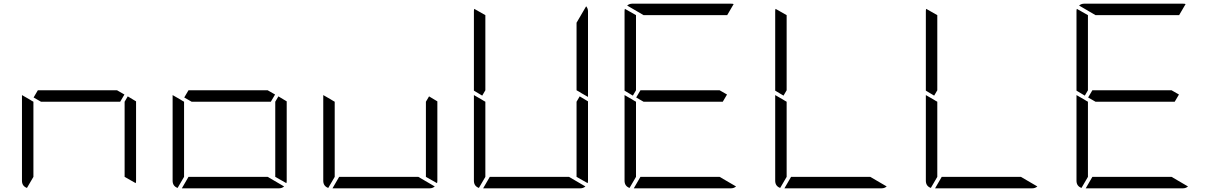

<svg xmlns="http://www.w3.org/2000/svg" viewBox="-20 -1020 6568 1040"><path d="M672 -498 717 -471V-41Q717 -32 715 -28L655 -62V-265V-469ZM631 -469H408H202L162 -492L185 -531H408H614L654 -508ZM126 -2Q99 -12 99 -41V-500V-505L139 -482L152 -474L161 -469V-265V-62Z M1488 -498 1533 -471V-41Q1533 -32 1531 -28L1471 -62V-265V-469ZM1447 -469H1224H1018L978 -492L1001 -531H1224H1430L1470 -508ZM1430 -62 1519 -10Q1507 0 1492 0H1224H965L1001 -62H1224ZM942 -2Q915 -12 915 -41V-500V-505L955 -482L968 -474L977 -469V-265V-62Z M2304 -498 2349 -471V-41Q2349 -32 2347 -28L2287 -62V-265V-469ZM2246 -62 2335 -10Q2323 0 2308 0H2040H1781L1817 -62H2040ZM1758 -2Q1731 -12 1731 -41V-500V-505L1771 -482L1784 -474L1793 -469V-265V-62Z M2609 -735V-531L2592 -502L2547 -529V-959Q2547 -968 2549 -972L2609 -938ZM3120 -498 3165 -471V-41Q3165 -32 3163 -28L3103 -62V-265V-469ZM3165 -959V-500V-495L3130 -515L3119 -522L3103 -531V-735V-897L3155 -986Q3165 -974 3165 -959ZM3062 -62 3151 -10Q3139 0 3124 0H2856H2597L2633 -62H2856ZM2574 -2Q2547 -12 2547 -41V-500V-505L2587 -482L2600 -474L2609 -469V-265V-62Z M3425 -735V-531L3408 -502L3363 -529V-959Q3363 -968 3365 -972L3425 -938ZM3895 -469H3672H3466L3426 -492L3449 -531H3672H3878L3918 -508ZM3466 -938 3377 -990Q3389 -1000 3404 -1000H3672H3940Q3950 -1000 3954 -998L3919 -938H3672ZM3878 -62 3967 -10Q3955 0 3940 0H3672H3413L3449 -62H3672ZM3390 -2Q3363 -12 3363 -41V-500V-505L3403 -482L3416 -474L3425 -469V-265V-62Z M4241 -735V-531L4224 -502L4179 -529V-959Q4179 -968 4181 -972L4241 -938ZM4694 -62 4783 -10Q4771 0 4756 0H4488H4229L4265 -62H4488ZM4206 -2Q4179 -12 4179 -41V-500V-505L4219 -482L4232 -474L4241 -469V-265V-62Z M5057 -735V-531L5040 -502L4995 -529V-959Q4995 -968 4997 -972L5057 -938ZM5510 -62 5599 -10Q5587 0 5572 0H5304H5045L5081 -62H5304ZM5022 -2Q4995 -12 4995 -41V-500V-505L5035 -482L5048 -474L5057 -469V-265V-62Z M5873 -735V-531L5856 -502L5811 -529V-959Q5811 -968 5813 -972L5873 -938ZM6343 -469H6120H5914L5874 -492L5897 -531H6120H6326L6366 -508ZM5914 -938 5825 -990Q5837 -1000 5852 -1000H6120H6388Q6398 -1000 6402 -998L6367 -938H6120ZM6326 -62 6415 -10Q6403 0 6388 0H6120H5861L5897 -62H6120ZM5838 -2Q5811 -12 5811 -41V-500V-505L5851 -482L5864 -474L5873 -469V-265V-62Z"/></svg>

Font: DSEG7 Modern
Style: Light
Weight: 300
Designer: Keshikan(Twitter:@keshinomi_88pro)
Version: Version 0.46